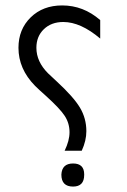

<svg xmlns="http://www.w3.org/2000/svg" viewBox="-20 -678 469 707"><path d="M218 -123Q236 -160 236 -191Q236 -224 218.5 -251Q201 -278 149 -325Q122 -349 109 -362Q48 -424 48 -502Q48 -570 93 -614Q138 -658 209 -658Q287 -658 349 -604V-536Q277 -597 213 -597Q169 -597 141.5 -570.5Q114 -544 114 -502Q114 -451 157 -408Q166 -399 188 -379Q251 -321 274.5 -281.5Q298 -242 298 -195Q298 -160 281 -123ZM290 -36Q290 -35 290 -34Q290 9 249 9Q206 9 206 -35Q208 -76 249 -76Q290 -76 290 -36Z"/></svg>

Font: Space Grotesk
Style: Regular
Weight: 400
Designer: Florian Karsten
Foundry: Florian Karsten
Version: Version 2.000